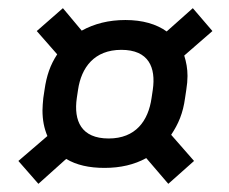

<svg xmlns="http://www.w3.org/2000/svg" viewBox="-20 -543 560 470"><path d="M455 -149 399 -213C417 -240 428 -266 433 -303L436 -323C438 -335 439 -347 439 -357C439 -375 436 -391 431 -407L500 -467L452 -523L388 -466C363 -484 329 -494 287 -494C246 -494 211 -485 180 -468L134 -523L70 -467L120 -410C103 -384 94 -358 89 -323L86 -303C85 -292 84 -282 84 -273C84 -249 88 -229 96 -210L25 -149L74 -93L142 -154C167 -139 198 -132 236 -132C275 -132 309 -140 338 -156L392 -93ZM351 -303C343 -247 312 -204 246 -204C179 -204 160 -247 168 -303L171 -323C179 -378 211 -421 277 -421C344 -421 362 -378 354 -323Z"/></svg>

Font: Ropa Sans
Style: Italic
Weight: 400
Designer: Botio Nikoltchev
Foundry: Botjo Nikoltchev
Version: Version 1.002